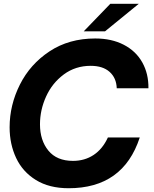

<svg xmlns="http://www.w3.org/2000/svg" viewBox="-20 -982 819 1018"><path d="M31 -307Q31 -425 85.5 -533.5Q140 -642 243 -710Q346 -778 485 -778Q572 -778 636.5 -744.5Q701 -711 734.5 -651Q768 -591 767 -514H599Q597 -569 561 -601Q525 -633 461 -633Q380 -633 318.5 -587.5Q257 -542 224.5 -470.5Q192 -399 192 -323Q192 -238 236.5 -183.5Q281 -129 367 -129Q429 -129 476.5 -160.5Q524 -192 552 -253H721Q633 16 344 16Q241 16 170.5 -27.5Q100 -71 65.5 -144.5Q31 -218 31 -307ZM537 -816H424L565 -962H716Z"/></svg>

Font: Open Sauce Sans ExBold Italic
Style: Regular
Weight: 800
Italic angle: -10°
Designer: Alfredo Marco Pradil
Foundry: Creative Sauce Fz LLC
Version: Version 1.477